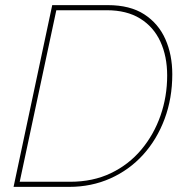

<svg xmlns="http://www.w3.org/2000/svg" viewBox="-20 -730 724 750"><path d="M184 -710H401Q488 -710 543.5 -674Q599 -638 626 -577Q653 -516 653 -440Q653 -346 623 -265.5Q593 -185 539 -125.5Q485 -66 411 -33Q337 0 250 0H33ZM254 -20Q343 -20 413 -53.5Q483 -87 532 -145.5Q581 -204 607 -278.5Q633 -353 633 -435Q633 -510 606.5 -567.5Q580 -625 527.5 -657.5Q475 -690 397 -690H200L57 -20Z"/></svg>

Font: Raleway Thin
Style: Italic
Weight: 100
Italic angle: -12°
Designer: Matt McInerney, Pablo Impallari, Rodrigo Fuenzalida
Foundry: Matt McInerney, Pablo Impallari, Rodrigo Fuenzalida
Version: Version 4.026